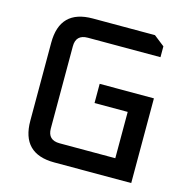

<svg xmlns="http://www.w3.org/2000/svg" viewBox="-102 -790 877 889"><g transform="rotate(15 336.0 -345.0)"><path d="M78 -158V-532Q78 -690 235 -690H533L584 -650V-598H236Q179 -598 179 -542V-148Q179 -92 236 -92H503V-314H344V-406H604V0H235Q78 0 78 -158Z"/></g></svg>

Font: Oxanium ExtraLight Medium
Style: Regular
Weight: 500
Version: Version 2.000